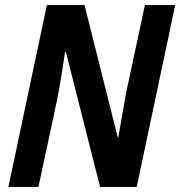

<svg xmlns="http://www.w3.org/2000/svg" viewBox="-20 -734 708 754"><path d="M131 0 203 -336Q211 -376 221 -436Q231 -496 235 -529H239L373 0H517L668 -714H549L476 -373Q469 -337 460.5 -286.5Q452 -236 445 -196H442L312 -714H164L13 0Z"/></svg>

Font: Noto Sans UI SemiCondensed
Style: Bold Italic
Weight: 700
Width: 4
Designer: Monotype Design Team
Foundry: Monotype Imaging Inc.
Version: 1.001